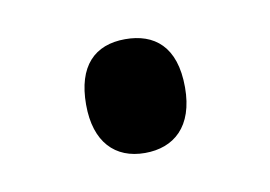

<svg xmlns="http://www.w3.org/2000/svg" viewBox="-33 -460 304 216"><g transform="rotate(-10 119.5 -352.0)"><path d="M63 -352C63 -309 85 -287 119 -287C152 -287 176 -307 176 -352C176 -399 152 -417 119 -417C84 -417 63 -396 63 -352Z"/></g></svg>

Font: Noto Sans Ethiopic Condensed
Style: Regular
Weight: 400
Width: 3
Designer: Monotype Design Team
Foundry: Monotype Imaging Inc.
Version: Version 2.102